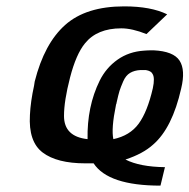

<svg xmlns="http://www.w3.org/2000/svg" viewBox="-20 -505 595 603"><path d="M87 -236 89 -249Q119 -368 184.5 -426.5Q250 -485 370 -485Q454 -485 505 -460L440 -398Q395 -416 361 -416Q285 -416 247 -369Q219 -335 200 -261.5Q181 -188 181 -141Q181 -76 255 -68Q254 -119 263.5 -165Q273 -211 293 -251.5Q313 -292 349 -317.5Q385 -343 433 -346Q443 -347 462 -347Q525 -344 544 -314.5Q563 -285 549 -227Q521 -103 461 -51Q429 -22 374 -4Q419 19 498 20L484 78Q320 78 274 8H248Q159 8 114 -26Q69 -60 74 -144Q76 -186 87 -236ZM346 -182Q346 -180 345 -178Q344 -176 344 -174Q329 -101 336 -68Q388 -79 415.5 -116.5Q443 -154 460 -228Q467 -261 459 -273Q455 -282 438 -285H421Q402 -284 388.5 -276Q375 -268 367 -249.5Q359 -231 355.5 -220Q352 -209 346 -182Z"/></svg>

Font: Coval
Style: Medium Italic
Weight: 500
Foundry: Context Ltd
Version: Version 001.000